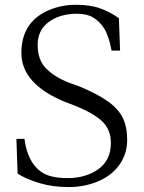

<svg xmlns="http://www.w3.org/2000/svg" viewBox="-20 -758 597 794"><path d="M47.9 -183.6H81.1Q93.8 -85.9 152.3 -45.9Q187.5 -21.5 260.7 -21.5Q334 -21.5 386.2 -58.1Q438.5 -94.7 438.5 -167Q438.5 -221.7 402.8 -255.9Q367.2 -290 289.1 -321.3L248 -336.9Q68.4 -411.1 68.4 -539.1Q68.4 -667 181.6 -715.8Q234.4 -738.3 293.9 -738.3Q353.5 -738.3 395 -723.1Q436.5 -708 471.7 -682.6L476.6 -548.8H441.4Q429.7 -611.3 410.2 -641.1Q390.6 -670.9 364.7 -686Q338.9 -701.2 297.9 -701.2Q228.5 -701.2 182.1 -667.5Q135.7 -633.8 135.7 -572.3Q135.7 -510.7 170.4 -475.1Q205.1 -439.5 265.6 -416L308.6 -400.4Q381.8 -370.1 425.3 -339.4Q468.8 -308.6 487.3 -271.5Q505.9 -234.4 505.9 -178.7Q505.9 -122.1 474.1 -77.1Q442.4 -32.2 386.2 -8.3Q330.1 15.6 263.7 15.6Q197.3 15.6 142.6 -1Q87.9 -17.6 52.7 -40Z"/></svg>

Font: GenEi Koburi Mincho v6
Style: Regular
Weight: 400
Designer: o_tamon (Modified)
Foundry: o_tamon / Adobe Systems Incorporated
Version: Version 6.1